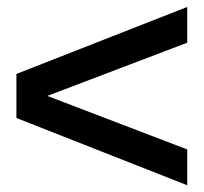

<svg xmlns="http://www.w3.org/2000/svg" viewBox="-20 -529 600 564"><path d="M530 15.2 28.2 -182.4V-311.8L530 -508.6V-403.6L68.4 -228V-266.6L530 -90Z"/></svg>

Font: Hanken Grotesk
Style: Regular
Weight: 400
Designer: Alfredo Marco Pradil
Foundry: Hanken Design Co.
Version: Version 3.013